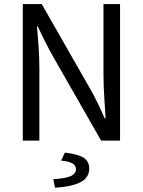

<svg xmlns="http://www.w3.org/2000/svg" viewBox="-20 -676 687 923"><path d="M89.6 0V-656.3H180.6L413.7 -248.4Q432.5 -215.4 450 -179.5Q467.4 -143.6 483.6 -107.3H487.6Q484.8 -158.4 481.1 -211.5Q477.5 -264.5 477.5 -315.4V-656.3H557.1V0H466.1L233 -407.9Q214.6 -440.9 196.3 -477Q178.1 -513.1 161.9 -549H157.9Q162.3 -499.9 165.8 -447.8Q169.3 -395.7 169.3 -343.2V0ZM244.5 226.3 236.3 185.6Q299 181.3 322.1 169.7Q345.2 158 345.2 138.2Q345.2 118.6 326.9 108.9Q308.7 99.1 273.8 96.1L291.9 57.6Q357.7 65.5 383.3 83Q409 100.5 409 134.7Q409 178 366.5 200Q323.9 222 244.5 226.3Z"/></svg>

Font: Source Sans 3
Style: Regular
Weight: 200
Designer: Paul D. Hunt
Foundry: Adobe
Version: Version 3.046;hotconv 1.0.118;makeotfexe 2.5.65603